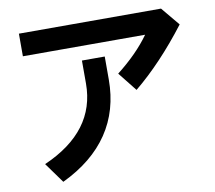

<svg xmlns="http://www.w3.org/2000/svg" viewBox="-84 -755 1087 970"><g transform="rotate(-10 460.0 -270.0)"><path d="M881 -563Q747 -388 609 -275L532 -372Q638 -455 700 -542H73V-658H802ZM480 -351Q480 -193 400.5 -75Q321 43 164 118L89 14Q363 -106 363 -351V-469H480Z"/></g></svg>

Font: LINE Seed Sans KR Bold
Style: Regular
Weight: 700
Designer: LINE BX Design & Sandoll Inc & Dalton Maag Ltd
Foundry: Sandoll Inc.
Version: Version 1.000